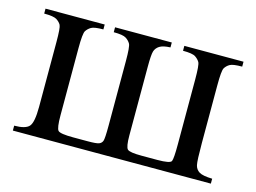

<svg xmlns="http://www.w3.org/2000/svg" viewBox="-69 -564 908 680"><g transform="rotate(15 385.0 -223.5)"><path d="M748 -18V0H22V-18Q63 -18 76.5 -33Q90 -48 90 -105V-342Q90 -395 85 -404.5Q80 -414 68.5 -421.5Q57 -429 22 -429V-447H239V-429Q206 -429 195 -422.5Q184 -416 177.5 -406Q171 -396 171 -342V-96Q171 -49 179 -40.5Q187 -32 235 -32H288Q319 -32 328.5 -35.5Q338 -39 341.5 -48Q345 -57 345 -105V-342Q345 -394 339.5 -404Q334 -414 322.5 -421.5Q311 -429 277 -429V-447H485V-429Q458 -428 445.5 -420Q433 -412 429 -399Q425 -386 425 -342V-90Q425 -48 433.5 -40Q442 -32 485 -32H543Q590 -32 594.5 -42Q599 -52 599 -103V-342Q599 -395 593.5 -404.5Q588 -414 577 -421.5Q566 -429 531 -429V-447H748V-429Q714 -429 703 -422.5Q692 -416 686 -406Q680 -396 680 -342V-131Q680 -66 683.5 -50.5Q687 -35 700 -27Q713 -19 748 -18Z"/></g></svg>

Font: New Athena Unicode
Style: Regular
Weight: 400
Designer: J. Rusten 1997; rev. by R. Hancock 2001, 2002, rev. by D. Mastronarde 2002-2021
Foundry: GreekKeys New Athena Unicode
Version: Version 5.008